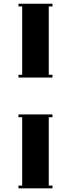

<svg xmlns="http://www.w3.org/2000/svg" viewBox="-20 -800 384 1040"><path d="M80.1 -379.9V-395H100.1V-765.1H80.1V-779.8H264.2V-765.1H244.1V-395H264.2V-379.9ZM80.1 -165V-180.2H264.2V-165H244.1V205.1H264.2V220.2H80.1V205.1H100.1V-165Z"/></svg>

Font: Copperplate CC
Style: Bold
Weight: 700
Designer: indestructible type*
Foundry: Cowboy Collective
Version: Version 1.000